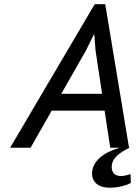

<svg xmlns="http://www.w3.org/2000/svg" viewBox="-20 -691 651 898"><path d="M27.3 0ZM27.3 0 422.9 -671.4H472.2L583.5 0H495.6L469.2 -173.3H221.7L123 0ZM426.8 -455.1 420.9 -529.8H418.9L382.8 -456.1L266.6 -252.4H457.5ZM586.4 0Q548.3 17.1 525.4 39.3Q502.4 61.5 502.4 91.3Q502.4 108.4 512.9 120.4Q523.4 132.3 546.4 132.3Q555.2 132.3 566.7 129.9Q578.1 127.4 590.8 123.5L591.8 164.6Q574.7 174.8 546.9 180.7Q519.5 187 493.7 187Q454.1 187 432.4 169.2Q410.6 151.4 410.6 120.1Q410.6 99.1 419.9 81.1Q429.2 63 446 47.6Q462.9 32.2 486.8 20.3Q510.7 8.3 539.6 0Z"/></svg>

Font: PT Astra Sans
Style: Italic
Weight: 400
Italic angle: -16°
Designer: A.Korolkova, I. Chaeva
Foundry: ParaType Ltd
Version: Version 1.001; ttfautohint (v1.6)